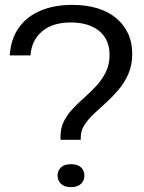

<svg xmlns="http://www.w3.org/2000/svg" viewBox="-20 -759 589 787"><path d="M228 -186V-199Q228 -235 242.5 -263Q257 -291 280 -315Q303 -339 329 -362Q355 -385 377.5 -410Q400 -435 414.5 -465Q429 -495 429 -533Q429 -577 409.5 -606.5Q390 -636 354.5 -651.5Q319 -667 271 -667Q195 -667 152 -630Q109 -593 105 -532H20Q24 -598 56.5 -644.5Q89 -691 145.5 -715Q202 -739 276 -739Q334 -739 379.5 -725Q425 -711 456.5 -684.5Q488 -658 505 -621.5Q522 -585 522 -539Q522 -493 506.5 -457Q491 -421 467 -392.5Q443 -364 416.5 -340Q390 -316 366 -293.5Q342 -271 326.5 -247.5Q311 -224 311 -196V-186ZM271 8Q244 8 230 -5.5Q216 -19 216 -39Q216 -60 230 -73Q244 -86 271 -86Q298 -86 312 -73Q326 -60 326 -39Q326 -19 312 -5.5Q298 8 271 8Z"/></svg>

Font: Mona Sans Expanded
Style: Regular
Weight: 400
Width: 7
Designer: Deni Anggara
Foundry: GitHub
Version: Version 2.000